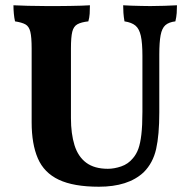

<svg xmlns="http://www.w3.org/2000/svg" viewBox="-20 -699 726 728"><path d="M584 -273Q584 -187 572 -134Q560 -81 525 -46Q495 -18 452.5 -4.5Q410 9 355 9Q259 9 203 -17.5Q147 -44 123.5 -98.5Q100 -153 100 -235V-516Q100 -558 95 -578.5Q90 -599 76.5 -606.5Q63 -614 37 -618Q34 -631 32.5 -647Q31 -663 31 -679Q51 -678 86 -677Q121 -676 157 -676Q175 -676 198 -676Q221 -676 245 -676.5Q269 -677 289 -677.5Q309 -678 321 -679Q321 -662 320 -647Q319 -632 315 -618Q288 -615 273.5 -607Q259 -599 254 -578.5Q249 -558 249 -516V-251Q249 -192 262.5 -148.5Q276 -105 307 -82Q338 -59 389 -59Q413 -59 439.5 -68Q466 -77 484 -99Q497 -114 504.5 -134.5Q512 -155 516 -189Q520 -223 520 -275V-487Q520 -536 514 -563Q508 -590 493.5 -602Q479 -614 452 -618Q449 -635 448 -650Q447 -665 447 -679Q460 -678 478 -677.5Q496 -677 515.5 -676.5Q535 -676 550 -676Q576 -676 604 -677Q632 -678 651 -679Q651 -664 650 -649.5Q649 -635 645 -618Q620 -615 607 -603.5Q594 -592 589 -565.5Q584 -539 584 -492Z"/></svg>

Font: Vollkorn
Style: Bold
Weight: 700
Designer: Friedrich Althausen
Foundry: Friedrich Althausen
Version: Version 5.000